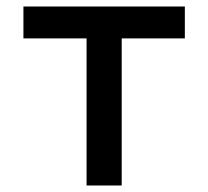

<svg xmlns="http://www.w3.org/2000/svg" viewBox="-20 -570 640 590"><path d="M246 0V-452H52V-550H548V-452H354V0Z"/></svg>

Font: JetBrains Mono SemiBold
Style: Regular
Weight: 472
Monospace: yes
Designer: Philipp Nurullin, Konstantin Bulenkov
Foundry: JetBrains
Version: Version 2.305; ttfautohint (v1.8.4.7-5d5b)